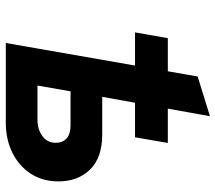

<svg xmlns="http://www.w3.org/2000/svg" viewBox="-62 -700 762 679"><g transform="rotate(90 319.5 -361.0)"><path d="M132.5 0 251 -678.5 391.5 -722 323 -341H456Q538 -341 580 -298Q622 -255 622 -186.5Q622 -130 594.5 -88Q567 -46 520 -23Q473 0 414 0ZM283 -112H403.5Q437.5 -112 461.5 -129.2Q485.5 -146.5 485.5 -176.5Q485.5 -201 470 -215Q454.5 -229 423.5 -229H303.5ZM95 -457 115.5 -573H486L466 -457Z"/></g></svg>

Font: Overpass ExtraBold
Style: Italic
Weight: 800
Italic angle: -10°
Designer: Delve Withrington, Dave Bailey, Thomas Jockin
Foundry: Delve Fonts LLC
Version: Version 4.000